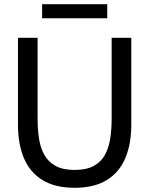

<svg xmlns="http://www.w3.org/2000/svg" viewBox="-20 -880 710 914"><path d="M335 14Q242.5 14 182.8 -22.5Q123 -59 94.2 -126.5Q65.5 -194 65.5 -287V-700H159V-313Q159 -265 165.5 -221.5Q172 -178 190.2 -144.2Q208.5 -110.5 243.5 -90.8Q278.5 -71 335 -71Q392.5 -71 427.5 -90.8Q462.5 -110.5 480.5 -144.5Q498.5 -178.5 505 -222Q511.5 -265.5 511.5 -313V-700H605V-287Q605 -194 576.2 -126.5Q547.5 -59 487.8 -22.5Q428 14 335 14ZM180.5 -793V-860H490.5V-793Z"/></svg>

Font: Cabin
Style: Regular
Weight: 400
Width: 4
Designer: Pablo Impallari
Foundry: Pablo Impallari. http://www.impallari.com Igino Marini. http://www.ikern.com
Version: Version 3.001